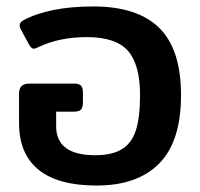

<svg xmlns="http://www.w3.org/2000/svg" viewBox="-20 -560 620 595"><path d="M39 -179V-269Q39 -285 46.5 -293Q54 -301 72 -301H210Q225 -301 231 -294.5Q237 -288 237 -273V-242Q237 -227 231 -220.5Q225 -214 209 -214H154V-169Q154 -79 275 -79Q327 -79 357.5 -97.5Q388 -116 401 -156Q414 -196 414 -265Q414 -360 376.5 -402.5Q339 -445 249 -445Q164 -445 99 -414Q89 -409 85 -409Q77 -409 70 -422L45 -468Q41 -475 41 -482Q41 -490 52 -497Q133 -540 269 -540Q406 -540 473.5 -473.5Q541 -407 541 -265Q541 -122 473.5 -53.5Q406 15 279 15Q160 15 99.5 -34Q39 -83 39 -179Z"/></svg>

Font: Mitr
Style: Regular
Weight: 400
Designer: Thanarat Vachiruckul
Foundry: Cadson Demak
Version: Version 1.003